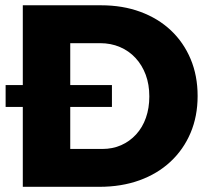

<svg xmlns="http://www.w3.org/2000/svg" viewBox="-20 -721 806 741"><path d="M1.7 -392.7H412V-308.4H1.7ZM369.9 -700.6Q453.4 -700.6 521.7 -675.4Q590 -650.3 639.4 -603.9Q688.7 -557.4 715.7 -493.1Q742.7 -428.9 742.7 -350.6Q742.7 -272.3 715.4 -208Q688.1 -143.7 638 -97Q587.9 -50.3 518.2 -25.1Q448.6 0 363.4 0H68V-700.6ZM374.6 -146.1Q414.7 -146.1 447.6 -160.7Q480.6 -175.3 505.3 -202.2Q530 -229.1 543.1 -266.4Q556.3 -303.6 556.3 -349Q556.3 -394.9 542.4 -432.4Q528.4 -469.9 502.9 -497.4Q477.4 -524.9 442.6 -539.6Q407.9 -554.4 366.1 -554.4H251.1V-146.1Z"/></svg>

Font: Alexandria
Style: Regular
Weight: 400
Designer: Mohamed Gaber
Foundry: Kief Type Foundry
Version: Version 5.100